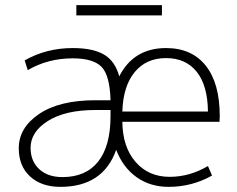

<svg xmlns="http://www.w3.org/2000/svg" viewBox="-20 -717 923 747"><path d="M277 -657V-697H610V-657ZM456 -283H789Q788 -384 745.5 -437.5Q703 -491 626 -491Q549 -491 504 -436.5Q459 -382 456 -283ZM456 -243Q457 -145 507.5 -87Q558 -29 640 -29Q718 -29 789 -71L805 -34Q727 10 636 10Q564 10 511 -28Q458 -66 432 -134Q381 10 215 10Q141 10 97 -30.5Q53 -71 53 -140Q53 -220 132 -273.5Q211 -327 351 -327H410V-329Q407 -425 374.5 -457.5Q342 -490 263 -490Q166 -490 88 -444L76 -482Q160 -530 263 -530Q342 -530 385 -504.5Q428 -479 444 -420Q500 -530 626 -530Q726 -530 780.5 -461.5Q835 -393 835 -265Q835 -262 834.5 -254Q834 -246 834 -243ZM99 -142Q99 -90 132.5 -59Q166 -28 223 -28Q314 -28 362 -88.5Q410 -149 410 -265V-289H351Q234 -289 166.5 -246.5Q99 -204 99 -142Z"/></svg>

Font: Mplus 1p Light
Style: Regular
Weight: 300
Version: Version 1.061